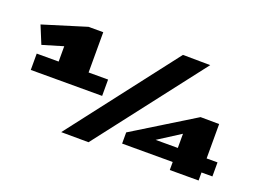

<svg xmlns="http://www.w3.org/2000/svg" viewBox="-110 -995 1690 1259"><g transform="rotate(20 735.5 -365.0)"><path d="M72 -306V-420H225V-527L81 -484L30 -608L331 -701H434V-420H570V-306ZM590 10 399 9 976 -740 1167 -738ZM800 -57V-135L1224 -396L1354 -395V-155H1430V-57H1354V-1H1153V-57ZM998 -155H1153V-254Z"/></g></svg>

Font: Georama ExtraExtended ExtraBold
Style: Regular
Weight: 800
Width: 8
Designer: Jean-Baptiste Levee
Foundry: Production Type
Version: Version 1.000